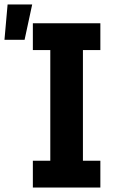

<svg xmlns="http://www.w3.org/2000/svg" viewBox="-73 -839 543 859"><path d="M74 0V-120H152V-615H74V-735H376V-615H298V-120H376V0ZM-53 -661 -39 -819H71L37 -661Z"/></svg>

Font: Iosevka Etoile Heavy
Style: Regular
Weight: 900
Designer: Belleve Invis
Foundry: Belleve Invis
Version: Version 22.1.2; ttfautohint (v1.8.4)